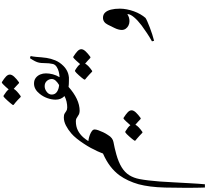

<svg xmlns="http://www.w3.org/2000/svg" viewBox="-100 -1506 2233 2074"><g transform="rotate(-90 1017.0 -469.5)"><path d="M28 627Q27 604 26.5 580.5Q26 557 25.5 530.5Q25 504 25 471.5Q25 439 25 399Q25 285 27.5 196.5Q30 108 39 38Q48 -32 63 -89Q97 -208 159 -295Q200 -351 258.5 -395.5Q317 -440 395 -474Q401 -490 407.5 -505Q414 -520 422 -539Q444 -586 464 -610Q484 -634 511 -634Q524 -634 548 -629.5Q572 -625 596 -616Q620 -607 637.5 -594Q655 -581 655 -564Q655 -549 646.5 -524.5Q638 -500 625 -472.5Q612 -445 595 -420Q579 -393 560 -379Q541 -365 520 -361Q488 -355 454.5 -347.5Q421 -340 386 -330Q301 -306 246 -272Q191 -238 161 -190Q131 -142 119 -78Q111 -36 104.5 19.5Q98 75 93 138Q88 217 83.5 297Q79 377 75 452Q72 509 69 552Q66 595 63 627Z M620 -48Q601 -67 586.5 -80Q572 -93 559.5 -104Q547 -115 534 -125V-134Q540 -144 552.5 -159Q565 -174 579 -190Q593 -206 605.5 -218Q618 -230 624 -233H633Q658 -218 675 -204.5Q692 -191 701 -178Q720 -201 741.5 -223.5Q763 -246 772 -252H780Q821 -226 841.5 -206Q862 -186 862 -165Q862 -144 839 -119Q816 -94 778 -67H769Q751 -85 735.5 -98.5Q720 -112 706 -124Q690 -91 628 -48Z M459 -543Q450 -543 443 -547Q436 -551 436 -560Q436 -569 455 -604.5Q474 -640 502 -682Q528 -722 557 -758Q586 -794 612 -816Q654 -852 698 -874.5Q742 -897 785 -897Q813 -897 827.5 -888Q842 -879 855 -870Q868 -861 888 -861Q904 -861 912 -846.5Q920 -832 920 -808Q920 -773 901.5 -750Q883 -727 854 -727Q833 -727 820 -733Q807 -739 796.5 -747Q786 -755 774 -761Q762 -767 744 -767Q687 -767 645 -745.5Q603 -724 570 -687Q558 -673 548 -659.5Q538 -646 528 -630Q518 -614 505 -592Q488 -563 478.5 -553Q469 -543 459 -543Z M1006 -1363Q989 -1381 974.5 -1394Q960 -1407 947 -1418.5Q934 -1430 920 -1440V-1449Q927 -1459 939.5 -1474Q952 -1489 966 -1504.5Q980 -1520 992 -1532Q1004 -1544 1010 -1548H1020Q1044 -1533 1061 -1519.5Q1078 -1506 1088 -1493Q1100 -1508 1114 -1523Q1128 -1538 1140 -1550Q1152 -1562 1158 -1566H1167Q1207 -1541 1227.5 -1521Q1248 -1501 1248 -1480Q1248 -1459 1225.5 -1434Q1203 -1409 1164 -1381H1156Q1137 -1399 1122 -1413Q1107 -1427 1094 -1438Q1076 -1406 1015 -1363Z M854 -726Q842 -726 831.5 -739Q821 -752 821 -779Q821 -815 840.5 -837.5Q860 -860 887 -860Q923 -860 955.5 -867.5Q988 -875 1016 -890Q997 -908 987 -932Q977 -956 977 -987Q977 -1028 993.5 -1075Q1010 -1122 1042 -1160Q1064 -1188 1091.5 -1203.5Q1119 -1219 1151 -1219Q1188 -1219 1212.5 -1200Q1237 -1181 1249 -1152Q1261 -1123 1261 -1091Q1261 -1054 1251 -1016Q1241 -978 1220 -944Q1226 -944 1230 -943.5Q1234 -943 1240 -942Q1260 -936 1260 -907Q1260 -879 1249.5 -861Q1239 -843 1217 -842Q1201 -842 1183 -842Q1165 -842 1145 -843Q1137 -844 1129.5 -844.5Q1122 -845 1115 -846Q1050 -788 985 -757Q920 -726 854 -726ZM1135 -948Q1164 -965 1182 -985Q1200 -1005 1200 -1027Q1200 -1057 1179 -1080.5Q1158 -1104 1123 -1104Q1092 -1104 1066 -1085Q1051 -1075 1041.5 -1060.5Q1032 -1046 1032 -1028Q1032 -991 1062 -971Q1092 -951 1135 -948Z M1280 -591Q1261 -610 1246.5 -623Q1232 -636 1219.5 -647Q1207 -658 1194 -668V-677Q1200 -687 1212.5 -702Q1225 -717 1239 -733Q1253 -749 1265.5 -761Q1278 -773 1284 -776H1293Q1318 -761 1335 -747.5Q1352 -734 1361 -721Q1380 -744 1401.5 -766.5Q1423 -789 1432 -795H1440Q1481 -769 1501.5 -749Q1522 -729 1522 -708Q1522 -687 1499 -662Q1476 -637 1438 -610H1429Q1411 -628 1395.5 -641.5Q1380 -655 1366 -667Q1350 -634 1288 -591Z M1203 -842Q1194 -842 1184.5 -851.5Q1175 -861 1175 -883Q1175 -914 1194 -928.5Q1213 -943 1231 -944Q1252 -945 1279.5 -952Q1307 -959 1330.5 -974Q1354 -989 1362 -1013Q1367 -1034 1369.5 -1057.5Q1372 -1081 1372 -1111Q1372 -1142 1376.5 -1164Q1381 -1186 1392.5 -1208.5Q1404 -1231 1425 -1263L1448 -1256Q1445 -1245 1443 -1227.5Q1441 -1210 1439 -1195Q1437 -1167 1434.5 -1139.5Q1432 -1112 1428 -1084Q1421 -1037 1401.5 -989.5Q1382 -942 1342 -902Q1313 -873 1278 -857.5Q1243 -842 1203 -842Z M1613 78 1607 55Q1652 30 1695 1.5Q1738 -27 1780 -58Q1835 -100 1867 -138.5Q1899 -177 1901 -204Q1901 -206 1900.5 -207.5Q1900 -209 1898 -210Q1882 -199 1864 -193.5Q1846 -188 1825 -188Q1800 -188 1778.5 -198.5Q1757 -209 1743.5 -228Q1730 -247 1730 -271Q1730 -288 1735.5 -308.5Q1741 -329 1752 -351L1787 -422Q1813 -474 1862 -474Q1896 -474 1917.5 -451.5Q1939 -429 1949.5 -388Q1960 -347 1960 -292Q1960 -256 1952.5 -217Q1945 -178 1931.5 -140.5Q1918 -103 1899.5 -71Q1881 -39 1860 -15Q1849 -7 1820.5 5.5Q1792 18 1756 32Q1720 46 1682 58Q1644 70 1613 78Z"/></g></svg>

Font: Noto Nastaliq Urdu Medium
Style: Regular
Weight: 500
Designer: Monotype Design Team (Patrick Giasson: type design, Kamal Mansour: OpenType code, Glenda Bellarosa). Updated by Simon Co
Foundry: Monotype Imaging Inc., Simon Cozens
Version: Version 3.007